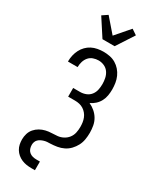

<svg xmlns="http://www.w3.org/2000/svg" viewBox="-294 -1056 1087 1343"><g transform="rotate(30 250.0 -384.5)"><path d="M201 -815 110 -955 153 -984 250 -872 347 -984 390 -955 299 -815ZM221 215Q201 215 181 212Q161 209 142.5 201Q124 193 108.5 180Q93 167 82.5 149.5Q72 132 68 112.5Q64 93 64 73Q64 49 71 26Q78 3 93.5 -15Q109 -33 130 -45Q151 -57 174.5 -62.5Q198 -68 221.5 -68.5Q245 -69 268.5 -71.5Q292 -74 313.5 -85.5Q335 -97 349.5 -116Q364 -135 369 -158.5Q374 -182 374 -206Q374 -224 371.5 -241.5Q369 -259 362.5 -275.5Q356 -292 344.5 -306Q333 -320 318 -329.5Q303 -339 285.5 -343Q268 -347 250 -347H194V-417H250Q274 -417 296.5 -426Q319 -435 333.5 -453.5Q348 -472 353 -495.5Q358 -519 358 -543Q358 -566 353 -590Q348 -614 334.5 -633.5Q321 -653 299 -663Q277 -673 253 -673Q231 -673 210 -665.5Q189 -658 175 -641.5Q161 -625 154.5 -603.5Q148 -582 148 -561V-559H70V-562Q70 -586 75.5 -610Q81 -634 92 -655.5Q103 -677 120 -694.5Q137 -712 158.5 -723Q180 -734 204.5 -738.5Q229 -743 253 -743Q278 -743 303.5 -738Q329 -733 351 -720Q373 -707 390 -687.5Q407 -668 417.5 -644.5Q428 -621 432 -595.5Q436 -570 436 -544Q436 -520 432 -495.5Q428 -471 416.5 -449Q405 -427 386.5 -410Q368 -393 346 -383Q371 -372 392.5 -353.5Q414 -335 428 -311Q442 -287 447 -259Q452 -231 452 -204Q452 -176 447.5 -149Q443 -122 430.5 -98Q418 -74 399 -54Q380 -34 355.5 -22Q331 -10 304 -5.5Q277 -1 250 0Q237 0 225 1Q213 2 201 5.5Q189 9 178 14.5Q167 20 158.5 28.5Q150 37 146 48.5Q142 60 142 72Q142 88 147 102.5Q152 117 163.5 127Q175 137 190 141Q205 145 221 145H250V215Z"/></g></svg>

Font: Iosevka SS18
Style: Regular
Weight: 400
Monospace: yes
Designer: Belleve Invis
Foundry: Belleve Invis
Version: Version 25.1.1; ttfautohint (v1.8.4)